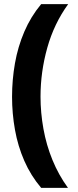

<svg xmlns="http://www.w3.org/2000/svg" viewBox="-20 -746 376 924"><path d="M38 -280Q38 -362 52 -441.5Q66 -521 97 -593.5Q128 -666 178 -726H308Q240 -632 207.5 -516Q175 -400 175 -281Q175 -204 189 -126Q203 -48 232.5 24Q262 96 307 158H178Q128 99 97 28Q66 -43 52 -121.5Q38 -200 38 -280Z"/></svg>

Font: Noto Sans Lao UI
Style: Regular
Weight: 400
Designer: Monotype Design Team
Foundry: Monotype Imaging Inc.
Version: Version 2.000